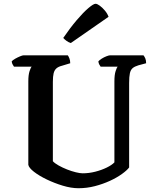

<svg xmlns="http://www.w3.org/2000/svg" viewBox="-20 -997 826 1017"><path d="M396 0Q357 0 312.5 -13.5Q268 -27 227.5 -46.5Q187 -66 160 -87Q133 -108 130 -124V-566Q130 -600 136.5 -620Q143 -640 148 -644H54Q51 -649 47 -655.5Q43 -662 42 -672Q48 -679 60.5 -686Q73 -693 86 -698.5Q99 -704 105 -704H339Q343 -699 347.5 -688Q352 -677 352 -662L309 -649Q289 -644 278.5 -634.5Q268 -625 264 -608.5Q260 -592 260 -563V-143Q270 -132 290.5 -120.5Q311 -109 335 -99.5Q359 -90 381.5 -84.5Q404 -79 418 -79Q451 -79 484.5 -87.5Q518 -96 545.5 -109.5Q573 -123 586 -137V-566Q586 -601 592.5 -620.5Q599 -640 603 -644H513Q509 -649 505.5 -656Q502 -663 501 -672Q507 -679 519 -686.5Q531 -694 544 -699Q557 -704 563 -704H740Q745 -698 749.5 -688Q754 -678 754 -662L713 -651Q693 -645 682.5 -636Q672 -627 668 -609Q664 -591 664 -557V-110Q653 -95 626 -75.5Q599 -56 562 -39Q525 -22 482.5 -11Q440 0 396 0ZM355 -769Q342 -773 331 -781.5Q320 -790 315 -796Q352 -850 386.5 -890.5Q421 -931 448 -954Q475 -977 486 -977Q495 -977 509 -966.5Q523 -956 536 -940.5Q549 -925 555 -908Z"/></svg>

Font: Texturina 12pt SemiBold
Style: Regular
Weight: 600
Designer: Guillermo Torres Carreño
Foundry: Omnibus-Type
Version: Version 1.002